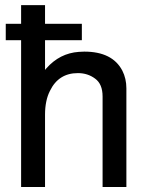

<svg xmlns="http://www.w3.org/2000/svg" viewBox="-20 -744 596 764"><path d="M159.2 -649.4H305.7V-584H159.2V-465.8L164.6 -472.2Q217.8 -532.2 293.5 -537.6L315.4 -538.6Q427.2 -538.6 466.8 -462.9Q482.9 -431.2 482.9 -392.6V0H388.2V-359.9Q388.2 -409.7 358.4 -431.2Q329.1 -453.1 290 -453.1Q212.9 -453.1 178.7 -382.3Q168.9 -363.3 164.1 -339.6Q159.2 -315.9 159.2 -288.1V0H64V-584H2.9V-649.4H64V-723.6H159.2Z"/></svg>

Font: SolaimanLipi
Style: Bold
Weight: 700
Designer: Solaiman Karim
Foundry: Al Mamun Sumon
Version: Version 2.000